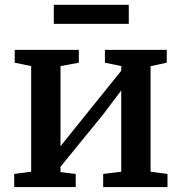

<svg xmlns="http://www.w3.org/2000/svg" viewBox="-20 -756 735 776"><path d="M37.5 0V-53L106 -62V-489L39.5 -502.5V-554.5H298.5V-502.5L224.5 -489V-165L292 -249L470 -470V-489L404 -502.5V-554.5H654V-502.5L588.5 -488.5V-62L657 -53V0H397V-53L470 -62V-390.5L398.5 -295.5L224.5 -82V-60.5L286 -53V0ZM500.5 -736.5V-659.5H197.5V-736.5Z"/></svg>

Font: Merriweather 20pt SemiBold
Style: Regular
Weight: 600
Version: Version 2.100